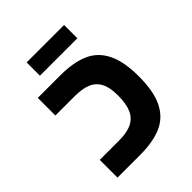

<svg xmlns="http://www.w3.org/2000/svg" viewBox="-219 -912 1037 1037"><g transform="rotate(-45 300.0 -393.5)"><path d="M70 -135.5H217Q279 -135.5 316 -154Q353 -172.5 369.5 -211Q386 -249.5 386 -312Q386 -372.5 367.8 -408Q349.5 -443.5 312.5 -459Q275.5 -474.5 217 -474.5H70V-609H241.5Q342 -609 407 -580.5Q472 -552 505.2 -485.2Q538.5 -418.5 538.5 -304.5Q538.5 -190.5 505.2 -123.8Q472 -57 407 -28.5Q342 0 241.5 0H70ZM163 -787H449V-685.5H163Z"/></g></svg>

Font: JuliaMono ExtraBold
Style: Regular
Weight: 800
Monospace: yes
Designer: cormullion
Foundry: corm
Version: Version 0.055; ttfautohint (v1.8.4)